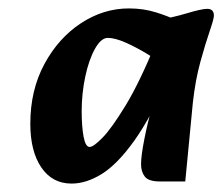

<svg xmlns="http://www.w3.org/2000/svg" viewBox="-20 -715 528 456"><path d="M150 -279Q104 -279 78 -317.5Q52 -356 52 -421Q52 -501 85.5 -563Q119 -625 172.5 -660Q226 -695 286 -695Q321 -695 351 -685.5Q381 -676 401 -666L377 -556Q356 -571 329.5 -587Q303 -603 278 -614Q253 -625 236 -625Q220 -625 205.5 -599Q191 -573 182.5 -533Q174 -493 174 -451Q174 -415 178.5 -390.5Q183 -366 193 -366Q202 -366 223.5 -388Q245 -410 278 -464Q311 -518 351 -615L383 -536Q339 -437 299 -381Q259 -325 222 -302Q185 -279 150 -279ZM360 -284Q333 -284 324 -295.5Q315 -307 315 -325Q315 -345 323 -385.5Q331 -426 341 -460L359 -522L331 -543L351 -667Q389 -673 424 -683.5Q459 -694 472 -694Q488 -694 488 -678Q488 -670 478 -641Q468 -612 456 -568.5Q444 -525 438 -471L420 -284Z"/></svg>

Font: Alkatra
Style: Bold
Weight: 700
Designer: Suman Bhandary
Version: Version 1.100;gftools[0.9.22]